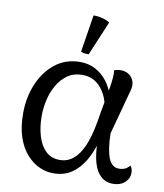

<svg xmlns="http://www.w3.org/2000/svg" viewBox="-85 -818 770 902"><g transform="rotate(10 300.0 -367.5)"><path d="M229 14Q196 14 163.5 -0.5Q131 -15 103 -46Q75 -77 58.5 -125Q42 -173 42 -240Q42 -315 69 -379.5Q96 -444 146 -483.5Q196 -523 265 -523Q306 -523 338.5 -505.5Q371 -488 394 -458Q417 -428 429 -388L414 -336Q404 -392 370.5 -428.5Q337 -465 286 -465Q244 -465 214.5 -444Q185 -423 166 -389.5Q147 -356 138.5 -317.5Q130 -279 130 -243Q130 -190 143 -146.5Q156 -103 182.5 -78Q209 -53 249 -53Q279 -53 301.5 -67.5Q324 -82 340 -106Q356 -130 367.5 -161.5Q379 -193 386.5 -228.5Q394 -264 399 -299L423 -432Q427 -457 428.5 -477Q430 -497 428 -512Q434 -515 442.5 -516.5Q451 -518 460 -518Q483 -518 499.5 -506Q516 -494 522 -474.5Q528 -455 520 -429L463 -218Q464 -144 479.5 -102.5Q495 -61 530 -61Q547 -61 559.5 -67Q572 -73 581 -85Q592 -72 592 -51Q592 -24 570.5 -5Q549 14 514 14Q465 14 438 -30.5Q411 -75 409 -168L414 -164Q401 -116 376.5 -75Q352 -34 316 -10Q280 14 229 14ZM297 -565Q288 -565 276.5 -566.5Q265 -568 260 -572L288 -749Q308 -750 331 -744Q354 -738 366 -729Z"/></g></svg>

Font: Arima Thin Medium
Style: Regular
Weight: 500
Version: Version 1.100